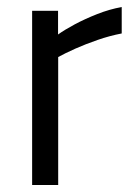

<svg xmlns="http://www.w3.org/2000/svg" viewBox="-20 -531 386 551"><path d="M72.2 0V-500H146.6V-432Q165.2 -445.4 194.5 -461.1Q223.9 -476.8 259.2 -490.7Q294.5 -504.6 329.3 -510.8V-435Q294.9 -428.4 260.2 -416.4Q225.5 -404.4 196 -391.3Q166.5 -378.1 147 -367.3V0Z"/></svg>

Font: Titillium Web
Style: Bold
Weight: 700
Designer: Mohamed Gaber, Accademia di Belle Arti di Urbino
Foundry: Kief Type Foundry, Accademia di Belle Arti di Urbino
Version: Version 3.000